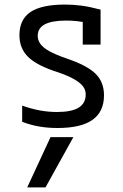

<svg xmlns="http://www.w3.org/2000/svg" viewBox="-20 -550 540 840"><path d="M179 270H99L201 50H301ZM232 10Q189 10 151.5 3.5Q114 -3 77 -17V-88Q116 -74 153.5 -67Q191 -60 229 -60Q293 -60 324 -79Q355 -98 355 -137Q355 -157 342.5 -173Q330 -189 303.5 -204Q277 -219 233 -234Q142 -263 103.5 -300.5Q65 -338 65 -396Q65 -465 113.5 -497.5Q162 -530 265 -530Q300 -530 335 -525.5Q370 -521 420 -508V-355H342V-495L378 -447Q341 -455 317 -457.5Q293 -460 270 -460Q207 -460 176 -443.5Q145 -427 145 -393Q145 -374 157 -357.5Q169 -341 196 -326Q223 -311 269 -295Q361 -264 398 -227.5Q435 -191 435 -133Q435 -61 384.5 -25.5Q334 10 232 10Z"/></svg>

Font: M PLUS 1 Code
Style: Regular
Weight: 400
Designer: Coji Morishita
Foundry: UNDERFOREST DESIGN
Version: Version 1.005